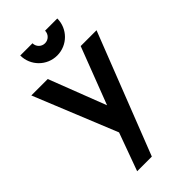

<svg xmlns="http://www.w3.org/2000/svg" viewBox="-298 -843 1166 1166"><g transform="rotate(-45 285.0 -259.5)"><path d="M293 -600C381 -600 452 -671 452 -759H347C347 -729 323 -705 293 -705C263 -705 239 -729 239 -759H134C134 -671 205 -600 293 -600ZM265 240 570 -540H434L293 -172.5L151 -540H10L228 -4.5L139 240Z"/></g></svg>

Font: Manrope ExtraBold
Style: Regular
Weight: 800
Designer: Mikhail Sharanda
Foundry: Mikhail Sharanda
Version: Version 4.505